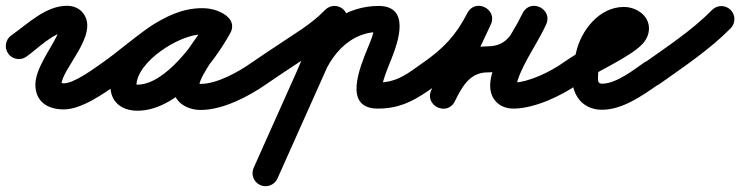

<svg xmlns="http://www.w3.org/2000/svg" viewBox="-65 -330 2556 663"><path d="M-36.8 -145.1C-22.5 -124.8 5.6 -119.9 25.9 -134.2C63.9 -160.9 121.3 -220 166 -220C167.3 -220 163.4 -220.5 162.2 -221.1C154.8 -224.4 150.1 -229.2 146.7 -236.6C141.1 -249 138 -220.1 132.5 -208.5C109.7 -160.4 57.2 -92.7 57.2 -37.8C57.2 22.2 100.8 47.8 155.3 47.8C216.1 47.8 292.5 -6.3 340.8 -40.1C361.2 -54.4 366.1 -82.5 351.9 -102.8C337.6 -123.2 309.5 -128.1 289.2 -113.9C259.9 -93.4 191.3 -42.2 155.3 -42.2C150.3 -42.2 135.7 -45.8 140.1 -43.3C145.4 -40.4 147.2 -31 147.2 -37.8C147.2 -92.1 279 -210.9 222.1 -284.6C208.4 -302.3 187.8 -310 166 -310C92.9 -310 30.9 -247.8 -25.9 -207.8C-46.2 -193.5 -51.1 -165.4 -36.8 -145.1Z M278 -51.3C292.2 -30.9 320.3 -25.9 340.7 -40C425.6 -99.1 525.7 -211.8 632.6 -211.8C642.5 -211.8 653.6 -210.3 661.8 -204.4C685.1 -187.8 709.6 -199.5 722.2 -219C734.7 -238.4 735.3 -265.6 710.6 -279.9C684.5 -295.1 661.9 -301.1 631.3 -301.1C504.4 -301.1 316.1 -169.2 316.1 -34.2C316.1 22.9 355.8 52.3 409.7 52.3C545.2 52.3 671.5 -108.7 730.5 -216.4C744.9 -242.7 732.3 -266.7 712.6 -277.5C692.9 -288.3 666 -285.9 651.5 -259.6C614.4 -191.8 532.3 -109.2 532.3 -31.6C532.3 21.7 579.8 49.7 628 49.7C704.9 49.7 794.1 3 855.8 -40.1C876.2 -54.4 881.1 -82.5 866.9 -102.8C852.6 -123.2 824.5 -128.1 804.2 -113.9C758.7 -82 685.1 -40.3 628 -40.3C619.8 -40.3 615.3 -45.5 619.7 -39.1C621.2 -36.9 622.3 -29 622.3 -31.6C622.3 -68.7 707.1 -173.7 730.5 -216.4C744.9 -242.7 732.3 -266.6 712.6 -277.4C692.9 -288.3 665.9 -285.9 651.5 -259.6C611 -185.6 504.9 -37.7 409.7 -37.7C407.1 -37.7 404.5 -37.8 402 -38.1C396.3 -38.7 406.1 -26.7 406.1 -34.2C406.1 -117.3 555.8 -211.1 631.3 -211.1C646.7 -211.1 653.3 -209.1 665.4 -202.1C690.2 -187.7 714 -198.3 725.8 -216.6C737.6 -235 737.4 -261 714.2 -277.6C690.5 -294.5 661.5 -301.8 632.6 -301.8C497.4 -301.8 393.2 -186.1 289.3 -114C268.9 -99.8 263.9 -71.7 278 -51.3Z M855.7 -40.1C910.9 -78.4 967.6 -114.3 1023.2 -152C1059 -176.1 1092.6 -202.1 1122.5 -233.4C1139.7 -251.3 1139.1 -279.8 1121.1 -297C1103.2 -314.2 1074.7 -313.5 1057.5 -295.6C1032 -269 1003.2 -247.1 972.8 -226.5C916.8 -188.7 859.8 -152.5 804.3 -113.9C783.9 -99.7 778.9 -71.7 793.1 -51.3C807.3 -30.9 835.3 -25.9 855.7 -40.1ZM1048.9 -282.8C969.6 -105.3 890.3 72.1 810.9 249.6C800.8 272.3 810.9 298.9 833.6 309.1C856.3 319.2 882.9 309.1 893.1 286.4C972.4 108.9 1051.7 -68.6 1131.1 -246.1C1141.2 -268.8 1131.1 -295.4 1108.4 -305.6C1085.7 -315.7 1059.1 -305.5 1048.9 -282.8ZM1048 -60.8C1067.1 -110.5 1098.6 -158.1 1143.1 -188.5C1172.5 -208.5 1206.4 -219.5 1242 -219.5C1245.4 -219.5 1235.6 -222.2 1233.1 -224.5C1230.3 -227 1226.4 -235.4 1226.3 -234.6C1225.5 -210.7 1212.2 -183 1203.5 -161.1C1178.9 -99.2 1117.1 45 1240 45C1328.2 45 1380.4 7.4 1447.9 -40.2C1468.2 -54.6 1473.1 -82.6 1458.8 -102.9C1444.4 -123.2 1416.4 -128.1 1396.1 -113.8C1344.9 -77.7 1307.1 -45 1240 -45C1237.6 -45 1243.1 -43.9 1244.8 -42.8C1250 -39.4 1253.1 -35.3 1254.9 -29.4C1256 -25.9 1255.5 -36.9 1256.2 -40.5C1257.6 -47.5 1259.6 -54.4 1261.8 -61.2C1269.1 -83.8 1278.3 -105.8 1287.1 -127.8C1310.7 -187.3 1352.6 -309.5 1242 -309.5C1188.4 -309.5 1136.7 -293 1092.4 -262.9C1032.7 -222.1 989.8 -160 964 -93.2C955.1 -70 966.6 -44 989.8 -35C1013 -26.1 1039 -37.6 1048 -60.8Z M1447.7 -40.1C1529.5 -96.9 1583.2 -154.4 1629.1 -244C1642.5 -270.2 1628.5 -293.4 1608.1 -303.5C1587.7 -313.5 1560.7 -310.2 1548.2 -283.6C1507 -195.4 1465.7 -107.2 1424.4 -19.1C1411.9 7.8 1425.6 30.9 1445.7 40.5C1465.8 50.2 1492.4 46.6 1505.5 20C1529.5 -28.3 1556.3 -80 1618 -80C1735 -80 1770.2 -150.7 1819.7 -243.3C1833.4 -268.9 1819.2 -292.1 1798.6 -302.2C1778 -312.4 1751 -309.5 1739 -283.1C1704.1 -206.1 1590.4 -66.2 1639.9 10.9C1655.2 34.7 1680.5 45 1708 45C1779.8 45 1873.9 1.1 1932.1 -40.4C1952.4 -54.8 1957.1 -82.9 1942.6 -103.1C1928.2 -123.4 1900.1 -128.1 1879.9 -113.6C1837.6 -83.5 1760.3 -45 1708 -45C1704.9 -45 1715.5 -39.1 1718.2 -32.7C1719.2 -30.2 1719 -38.4 1719.1 -39C1720.1 -44.6 1721.6 -49.9 1723.4 -55.3C1728.6 -71.2 1735.7 -86.5 1743 -101.5C1767.1 -150.5 1798.4 -196.2 1821 -245.9C1833 -272.3 1819.6 -295.1 1799.9 -304.8C1780.2 -314.6 1754 -311.3 1740.3 -285.7C1708 -225.2 1693.4 -170 1618 -170C1517.7 -170 1465.1 -101.3 1424.9 -20C1411.7 6.6 1425.7 29.8 1446.1 39.7C1466.5 49.5 1493.4 45.9 1506 19.1C1547.2 -69.1 1588.5 -157.2 1629.8 -245.4C1642.2 -272.1 1628.8 -295.1 1608.8 -304.9C1588.8 -314.7 1562.4 -311.2 1548.9 -285C1509.7 -208.3 1466.2 -162.5 1396.3 -113.9C1375.9 -99.8 1370.9 -71.7 1385.1 -51.3C1399.2 -30.9 1427.3 -25.9 1447.7 -40.1Z M1869.1 -51.3C1883.3 -30.9 1911.4 -25.9 1931.7 -40.1C1990.2 -80.9 2109.7 -132 2152.6 -177.2C2166.9 -192.3 2176 -211 2176 -232C2176 -277.8 2130.8 -306 2089 -306C2003.9 -306 1940.2 -223.8 1924 -147.3C1924 -147.3 1924.2 -148.3 1924.5 -149.2C1924.7 -150.2 1925 -151.2 1925 -151.1C1916.3 -122.7 1910 -96.2 1910 -66C1910 -2.3 1945.6 49 2014 49C2085.3 49 2155 -1.1 2210.8 -40.1C2231.2 -54.4 2236.1 -82.5 2221.9 -102.8C2207.6 -123.2 2179.5 -128.1 2159.2 -113.9C2122.2 -87.9 2062.4 -41 2014 -41C1998.6 -41 2000 -52.2 2000 -66C2000 -87.1 2005 -105.1 2011 -124.9C2011 -124.9 2011.3 -125.8 2011.5 -126.8C2011.8 -127.7 2012 -128.6 2012 -128.7C2019 -161.6 2048.9 -216 2089 -216C2097.4 -216 2089.4 -215 2086.8 -225.7C2085.8 -229.5 2086 -232.5 2086 -232C2086 -232.7 2086.1 -233.4 2086.1 -234.1C2086.3 -235.5 2086.6 -236.7 2087.2 -238.1C2088.3 -241.1 2070 -226.5 2065.8 -223.9C2003.7 -186.8 1940 -155.6 1880.3 -113.9C1859.9 -99.7 1854.9 -71.6 1869.1 -51.3Z M2148.3 -49.6C2162.7 -29.3 2190.8 -24.6 2211.1 -39C2295.4 -98.9 2385.3 -158.5 2458.1 -232.4C2475.5 -250.2 2475.3 -278.7 2457.6 -296.1C2439.8 -313.5 2411.3 -313.3 2393.9 -295.6C2325 -225.5 2238.9 -169.2 2158.9 -112.3C2138.7 -97.9 2133.9 -69.9 2148.3 -49.6Z"/></svg>

Font: FRB American Cursive Guidelines Arrows Black
Style: Bold Italic
Weight: 900
Italic angle: -25°
Version: Version 2.0;Modular Font Editor K font №1